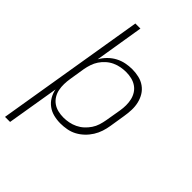

<svg xmlns="http://www.w3.org/2000/svg" viewBox="-276 -836 1153 1153"><g transform="rotate(45 300.0 -260.0)"><path d="M3 215 160 -735H203L152 -423Q166 -448 187 -469Q208 -490 233.5 -503.5Q259 -517 286.5 -522.5Q314 -528 341 -528Q370 -528 398 -521.5Q426 -515 448.5 -499Q471 -483 485 -460Q499 -437 505.5 -409.5Q512 -382 511 -353Q510 -324 505 -294L489 -194Q485 -168 476.5 -142Q468 -116 453 -92Q438 -68 417 -48Q396 -28 371.5 -15Q347 -2 319.5 3Q292 8 266 8Q236 8 208 1Q180 -6 157.5 -22.5Q135 -39 120.5 -63.5Q106 -88 101 -116L46 215ZM254 -30Q276 -30 299 -34.5Q322 -39 344 -49.5Q366 -60 384 -76.5Q402 -93 415.5 -113Q429 -133 436 -155.5Q443 -178 447 -201L464 -301Q468 -325 468 -348.5Q468 -372 463 -394Q458 -416 446 -435Q434 -454 415.5 -466.5Q397 -479 374.5 -484.5Q352 -490 328 -490Q306 -490 283.5 -486Q261 -482 239 -472Q217 -462 198.5 -445.5Q180 -429 167 -409.5Q154 -390 146.5 -367.5Q139 -345 135 -323L119 -223Q115 -199 114.5 -175Q114 -151 118.5 -128.5Q123 -106 135 -86.5Q147 -67 165.5 -54Q184 -41 207 -35.5Q230 -30 254 -30Z"/></g></svg>

Font: Iosevka Extralight Extended
Style: Italic
Weight: 200
Width: 7
Italic angle: -9°
Monospace: yes
Designer: Belleve Invis
Foundry: Belleve Invis
Version: Version 32.5.0; ttfautohint (v1.8.4)